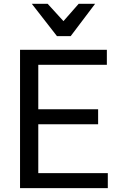

<svg xmlns="http://www.w3.org/2000/svg" viewBox="-20 -967 607 987"><path d="M83 0H534.2V-77.1H176.8V-328.1H484.4V-405.3H176.8V-633.8H529.3V-710.9H83ZM272.9 -781.2H343.3L468.8 -947.3H384.3L306.2 -858.4L225.1 -947.3H143.6Z"/></svg>

Font: Roboto Flex
Style: Regular
Weight: 400
Designer: Berlow after Robertson
Foundry: Google
Version: Version 3.200;gftools[0.9.32]